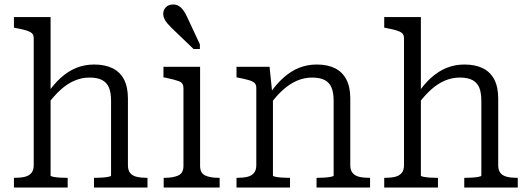

<svg xmlns="http://www.w3.org/2000/svg" viewBox="-20 -834 2352 854"><path d="M205 -758V-53Q205 -50 217 -47.5Q229 -45 246 -44Q263 -43 277 -43H281V0H42V-43H45Q71 -43 90 -47.5Q109 -52 119.5 -64.5Q130 -77 130 -99V-664Q130 -679 121.5 -686.5Q113 -694 96 -699Q79 -704 52 -709L42 -711V-758ZM636 0H398V-43H402Q416 -43 433 -44Q450 -45 462 -47.5Q474 -50 474 -53V-385Q474 -421 465 -443.5Q456 -466 435 -477.5Q414 -489 378 -489Q344 -489 312 -475.5Q280 -462 250.5 -435.5Q221 -409 191 -369L190 -417Q219 -460 251.5 -489Q284 -518 320.5 -532.5Q357 -547 399 -547Q447 -547 480.5 -530.5Q514 -514 531.5 -480.5Q549 -447 549 -396V-99Q549 -77 559 -64.5Q569 -52 588.5 -47.5Q608 -43 633 -43H636Z M870 -537V-96Q870 -64 892.5 -53.5Q915 -43 954 -43H957V0H708V-43H711Q750 -43 773 -53.5Q796 -64 796 -96V-443Q796 -465 776.5 -472.5Q757 -480 718 -488L707 -490V-537ZM813 -757 869 -637V-616H841L742 -711Q732 -721 723.5 -731Q715 -741 710.5 -751.5Q706 -762 706 -772Q706 -790 718 -802Q730 -814 750 -814Q765 -814 776 -807Q787 -800 796 -787.5Q805 -775 813 -757Z M1032 0V-43H1035Q1061 -43 1080 -47.5Q1099 -52 1109.5 -64.5Q1120 -77 1120 -99V-443Q1120 -458 1111.5 -465.5Q1103 -473 1085.5 -478Q1068 -483 1042 -488L1032 -490V-537H1179L1191 -420L1194 -415V-53Q1194 -50 1206 -47.5Q1218 -45 1235 -44Q1252 -43 1266 -43H1270V0ZM1626 0H1388V-43H1391Q1405 -43 1422 -44Q1439 -45 1451.5 -47.5Q1464 -50 1464 -53V-385Q1464 -421 1455 -443.5Q1446 -466 1425 -477.5Q1404 -489 1368 -489Q1334 -489 1302 -475.5Q1270 -462 1240 -435.5Q1210 -409 1181 -369L1179 -417Q1209 -460 1241.5 -489Q1274 -518 1310.5 -532.5Q1347 -547 1389 -547Q1437 -547 1470 -530.5Q1503 -514 1520.5 -480.5Q1538 -447 1538 -396V-99Q1538 -77 1548.5 -64.5Q1559 -52 1578 -47.5Q1597 -43 1623 -43H1626Z M1852 -758V-53Q1852 -50 1864 -47.5Q1876 -45 1893 -44Q1910 -43 1924 -43H1928V0H1689V-43H1692Q1718 -43 1737 -47.5Q1756 -52 1766.5 -64.5Q1777 -77 1777 -99V-664Q1777 -679 1768.5 -686.5Q1760 -694 1743 -699Q1726 -704 1699 -709L1689 -711V-758ZM2283 0H2045V-43H2049Q2063 -43 2080 -44Q2097 -45 2109 -47.5Q2121 -50 2121 -53V-385Q2121 -421 2112 -443.5Q2103 -466 2082 -477.5Q2061 -489 2025 -489Q1991 -489 1959 -475.5Q1927 -462 1897.5 -435.5Q1868 -409 1838 -369L1837 -417Q1866 -460 1898.5 -489Q1931 -518 1967.5 -532.5Q2004 -547 2046 -547Q2094 -547 2127.5 -530.5Q2161 -514 2178.5 -480.5Q2196 -447 2196 -396V-99Q2196 -77 2206 -64.5Q2216 -52 2235.5 -47.5Q2255 -43 2280 -43H2283Z"/></svg>

Font: Roboto Serif 20pt Light
Style: Regular
Weight: 300
Version: Version 1.008